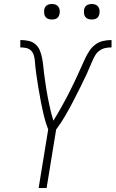

<svg xmlns="http://www.w3.org/2000/svg" viewBox="-20 -944 580 964"><path d="M174 0 222 -294Q209 -327 200.5 -362.5Q192 -398 185 -434.5Q178 -471 172 -507.5Q166 -544 161 -580V-581Q159 -595 157.5 -609.5Q156 -624 155 -638.5Q154 -653 149.5 -667Q145 -681 135.5 -690.5Q126 -700 111.5 -703Q97 -706 82 -706V-743Q103 -743 122.5 -739Q142 -735 157 -722.5Q172 -710 179.5 -692Q187 -674 191 -654Q195 -634 197 -614Q199 -594 201.5 -574Q204 -554 207 -534Q210 -514 213 -494Q216 -474 220 -454.5Q224 -435 228 -415.5Q232 -396 237 -376.5Q242 -357 248 -338Q260 -357 271 -376Q282 -395 292.5 -414Q303 -433 313.5 -452.5Q324 -472 333.5 -491.5Q343 -511 352.5 -530.5Q362 -550 371 -570Q380 -590 389 -610Q398 -630 407 -649.5Q416 -669 428.5 -688Q441 -707 459 -720.5Q477 -734 498.5 -738.5Q520 -743 540 -743V-706Q525 -706 509.5 -703Q494 -700 480.5 -690.5Q467 -681 458.5 -667Q450 -653 444 -638.5Q438 -624 431.5 -609.5Q425 -595 419 -581V-580Q402 -544 384 -507.5Q366 -471 347 -434.5Q328 -398 307.5 -362.5Q287 -327 262 -294L214 0ZM441 -846Q431 -846 422.5 -849Q414 -852 408.5 -859Q403 -866 402 -875.5Q401 -885 402 -895Q403 -901 406 -907Q409 -913 415 -917Q421 -921 427.5 -922.5Q434 -924 440 -924Q450 -924 458.5 -921Q467 -918 472.5 -911Q478 -904 479.5 -894.5Q481 -885 479 -875Q478 -869 475 -863Q472 -857 466.5 -853Q461 -849 454 -847.5Q447 -846 441 -846ZM241 -846Q231 -846 222.5 -849Q214 -852 208.5 -859Q203 -866 202 -875.5Q201 -885 202 -895Q203 -901 206 -907Q209 -913 215 -917Q221 -921 227.5 -922.5Q234 -924 240 -924Q250 -924 258.5 -921Q267 -918 272.5 -911Q278 -904 279.5 -894.5Q281 -885 279 -875Q278 -869 275 -863Q272 -857 266.5 -853Q261 -849 254 -847.5Q247 -846 241 -846Z"/></svg>

Font: Iosevka Extralight
Style: Italic
Weight: 200
Italic angle: -9°
Monospace: yes
Designer: Belleve Invis
Foundry: Belleve Invis
Version: Version 32.5.0; ttfautohint (v1.8.4)